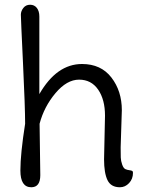

<svg xmlns="http://www.w3.org/2000/svg" viewBox="-20 -780 617 810"><path d="M494 -315 489 -158Q489 -130 489.5 -115.5Q490 -101 495.5 -85.5Q501 -70 509 -66.5Q517 -63 525.5 -62Q534 -61 537.5 -59Q541 -57 541 -51Q541 -25 524.5 -7.5Q508 10 486 10Q448 10 433.5 -20Q419 -50 419 -108L423 -292Q423 -360 394 -402Q365 -444 313.5 -444Q262 -444 214 -387Q166 -330 147 -258L150 -41Q150 10 112 10Q66 10 66 -60.5Q66 -131 86 -258Q86 -326 77 -514.5Q68 -703 68 -718Q68 -733 78.5 -746.5Q89 -760 107 -760Q125 -760 135.5 -746.5Q146 -733 146 -710V-383Q219 -510 326 -510Q406 -510 450 -453Q494 -396 494 -315Z"/></svg>

Font: Delius
Style: Regular
Weight: 400
Designer: Natalia Raices
Foundry: Natalia Raices
Version: Version 1.001